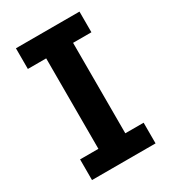

<svg xmlns="http://www.w3.org/2000/svg" viewBox="-168 -764 761 853"><g transform="rotate(-30 212.5 -338.0)"><path d="M376 0V-106H282V-570H376V-676H50V-570H144V-106H50V0Z"/></g></svg>

Font: Fog Sans
Style: Bold
Weight: 700
Foundry: Intel Corporation
Version: Version 1.00